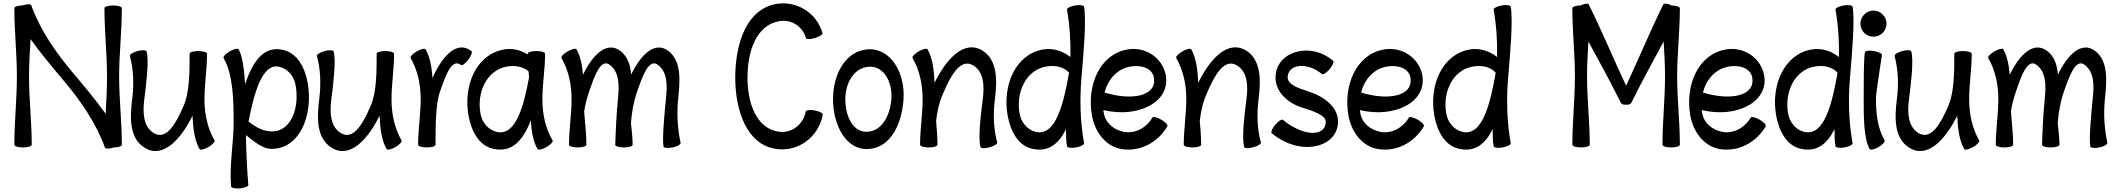

<svg xmlns="http://www.w3.org/2000/svg" viewBox="-20 -848 12400 1125"><path d="M694 0C694 -133 678 -267 678 -400C678 -533 694 -667 694 -800C694 -809 671 -816 643 -816C615 -816 592 -809 592 -800C592 -667 607 -533 607 -400C607 -327 603 -254 599 -181C541 -263 469 -348 406 -423C306 -542 216 -671 163 -817C160 -825 137 -825 112 -816C87 -816 64 -809 64 -800C64 -667 79 -533 79 -400C79 -267 64 -133 64 0C64 9 87 16 115 16C143 16 166 9 166 0C166 -133 150 -267 150 -400C150 -473 155 -546 159 -619C217 -537 289 -452 352 -377C452 -258 542 -129 595 17C598 25 620 25 646 16C671 16 694 9 694 0Z M1237 -25C1195 -98 1178 -182 1178 -267C1178 -352 1192 -436 1193 -522C1193 -522 1193 -523 1193 -524C1193 -525 1193 -526 1193 -527C1193 -527 1193 -528 1193 -529C1193 -530 1193 -532 1193 -533C1193 -542 1170 -549 1142 -549C1114 -549 1091 -542 1091 -533C1091 -430 1091 -308 1056 -228C1013 -128 956 -22 880 -69C819 -107 816 -188 825 -262C837 -357 854 -492 839 -546C837 -555 813 -556 786 -549C759 -541 739 -529 741 -520C763 -439 765 -354 755 -271C741 -161 736 -38 828 18C935 84 1040 -32 1108 -170C1111 -97 1120 -25 1149 25C1153 33 1176 28 1201 14C1225 0 1241 -18 1237 -25Z M1290 -508C1346 -410 1349 -262 1349 -133C1349 -7 1323 119 1334 244C1335 253 1358 258 1386 256C1414 253 1436 244 1435 236C1427 140 1423 44 1421 -51L1422 -56C1468 -18 1519 22 1564 24C1731 31 1817 -166 1783 -362C1767 -451 1722 -538 1637 -556C1525 -581 1460 -487 1416 -354C1411 -441 1401 -519 1378 -559C1374 -566 1350 -561 1326 -547C1302 -533 1286 -516 1290 -508ZM1568 -78C1522 -80 1479 -102 1443 -131C1441 -133 1439 -134 1436 -135C1470 -308 1517 -479 1616 -457C1667 -445 1703 -401 1712 -349C1737 -212 1683 -73 1568 -78Z M2333 -25C2291 -98 2274 -182 2274 -267C2274 -352 2288 -436 2289 -522C2289 -522 2289 -523 2289 -524C2289 -525 2289 -526 2289 -527C2289 -527 2289 -528 2289 -529C2289 -530 2289 -532 2289 -533C2289 -542 2266 -549 2238 -549C2210 -549 2187 -542 2187 -533C2187 -430 2187 -308 2152 -228C2109 -128 2052 -22 1976 -69C1915 -107 1912 -188 1921 -262C1933 -357 1950 -492 1935 -546C1933 -555 1909 -556 1882 -549C1855 -541 1835 -529 1837 -520C1859 -439 1861 -354 1851 -271C1837 -161 1832 -38 1924 18C2031 84 2136 -32 2204 -170C2207 -97 2216 -25 2245 25C2249 33 2272 28 2297 14C2321 0 2337 -18 2333 -25Z M2532 0C2532 -104 2532 -235 2557 -308C2590 -402 2626 -510 2681 -467C2688 -462 2707 -476 2724 -498C2741 -521 2749 -543 2742 -549C2657 -614 2571 -519 2514 -391C2510 -454 2499 -515 2474 -559C2470 -566 2446 -561 2422 -547C2398 -533 2382 -516 2386 -508C2428 -435 2445 -351 2445 -267C2445 -192 2434 -117 2431 -43C2430 -31 2430 -20 2430 -8V-7C2430 -6 2430 -5 2430 -3C2430 -3 2430 -1 2430 0C2430 9 2453 16 2481 16C2509 16 2532 9 2532 0Z M3218 -25C3175 -98 3158 -182 3158 -267C3158 -356 3174 -444 3174 -533C3174 -542 3151 -549 3123 -549C3095 -549 3072 -542 3072 -533V-529C3030 -555 2982 -567 2932 -558C2770 -529 2694 -347 2725 -172C2741 -82 2785 6 2871 24C2982 49 3047 -29 3090 -143C3094 -79 3104 -19 3129 25C3134 33 3157 28 3181 14C3206 0 3222 -18 3218 -25ZM2891 -75C2840 -87 2804 -131 2795 -184C2773 -309 2833 -437 2950 -458C2996 -466 3044 -459 3077 -430C3078 -418 3079 -407 3080 -395C3049 -227 3003 -50 2891 -75Z M3270 -508C3312 -435 3329 -351 3329 -267C3329 -178 3314 -89 3314 0C3314 9 3337 16 3365 16C3393 16 3416 9 3416 0C3416 -65 3407 -131 3403 -196C3409 -234 3418 -271 3431 -308C3463 -402 3500 -510 3554 -467C3611 -423 3608 -343 3601 -270C3592 -180 3588 -90 3585 0C3585 9 3608 16 3636 16C3664 16 3687 9 3687 0C3687 -43 3681 -85 3677 -128C3682 -189 3692 -250 3712 -308C3745 -402 3782 -510 3836 -467C3893 -423 3890 -343 3882 -270C3873 -176 3859 -33 3868 11C3870 19 3894 21 3921 16C3949 10 3969 -2 3968 -11C3950 -94 3945 -179 3953 -263C3964 -368 3976 -488 3897 -549C3817 -610 3735 -528 3678 -411C3674 -466 3658 -516 3616 -549C3535 -610 3453 -528 3396 -410C3391 -466 3381 -519 3358 -559C3354 -566 3330 -561 3306 -547C3282 -533 3266 -516 3270 -508Z M4799 -655C4766 -772 4649 -845 4529 -825C4353 -794 4290 -593 4288 -400C4287 -204 4353 1 4530 25C4659 43 4778 -47 4801 -177C4802 -185 4781 -196 4753 -201C4726 -206 4702 -203 4701 -194C4687 -119 4619 -66 4545 -76C4409 -94 4358 -250 4360 -400C4361 -547 4411 -701 4546 -724C4616 -737 4684 -693 4702 -625C4705 -617 4729 -617 4755 -625C4782 -633 4802 -647 4799 -655Z M5071 25C5201 16 5264 -124 5274 -264C5285 -420 5200 -568 5064 -559C4932 -549 4861 -410 4861 -267C4861 -114 4938 35 5071 25ZM4933 -267C4933 -361 4983 -451 5071 -457C5158 -463 5210 -368 5203 -269C5196 -175 5151 -82 5064 -76C4978 -70 4933 -167 4933 -267Z M5327 -508C5369 -435 5386 -351 5386 -267C5386 -178 5371 -89 5371 0C5371 9 5394 16 5422 16C5450 16 5473 9 5473 0C5473 -46 5469 -92 5465 -139C5471 -196 5484 -252 5508 -305C5551 -405 5608 -511 5684 -464C5745 -426 5748 -345 5739 -271C5727 -176 5710 -42 5725 13C5727 22 5751 23 5778 15C5805 8 5825 -5 5823 -13C5801 -94 5799 -179 5809 -262C5823 -373 5827 -496 5736 -552C5629 -617 5524 -502 5456 -363C5453 -436 5444 -508 5415 -559C5411 -566 5387 -561 5363 -547C5339 -533 5323 -516 5327 -508Z M6232 -791C6248 -700 6254 -607 6252 -514C6206 -550 6150 -568 6091 -558C5929 -529 5853 -347 5884 -172C5900 -82 5944 6 6030 24C6123 45 6184 -6 6226 -91C6226 -50 6227 -16 6232 9C6233 17 6257 21 6284 16C6312 11 6333 0 6332 -9C6309 -137 6306 -267 6317 -397C6329 -534 6346 -728 6332 -809C6330 -817 6307 -821 6279 -816C6251 -811 6230 -800 6232 -791ZM6050 -75C5999 -87 5963 -131 5954 -184C5932 -309 5992 -437 6109 -458C6159 -467 6212 -458 6244 -422C6213 -247 6168 -49 6050 -75Z M6820 -108C6824 -116 6808 -133 6784 -147C6759 -161 6736 -166 6732 -159C6698 -100 6633 -64 6567 -75C6508 -86 6458 -126 6448 -184C6447 -190 6446 -197 6445 -203C6650 -154 6838 -251 6811 -406C6792 -510 6691 -577 6585 -558C6423 -529 6347 -347 6378 -172C6395 -76 6456 8 6549 25C6658 44 6764 -12 6820 -108ZM6603 -458C6665 -469 6731 -450 6741 -394C6760 -283 6609 -257 6452 -306C6472 -383 6525 -444 6603 -458Z M6872 -508C6914 -435 6931 -351 6931 -267C6931 -178 6916 -89 6916 0C6916 9 6939 16 6967 16C6995 16 7018 9 7018 0C7018 -46 7014 -92 7010 -139C7016 -196 7029 -252 7053 -305C7096 -405 7153 -511 7229 -464C7290 -426 7293 -345 7284 -271C7272 -176 7255 -42 7270 13C7272 22 7296 23 7323 15C7350 8 7370 -5 7368 -13C7346 -94 7344 -179 7354 -262C7368 -373 7372 -496 7281 -552C7174 -617 7069 -502 7001 -363C6998 -436 6989 -508 6960 -559C6956 -566 6932 -561 6908 -547C6884 -533 6868 -516 6872 -508Z M7431 -68C7598 72 7817 18 7820 -133C7821 -226 7732 -286 7639 -315C7586 -332 7522 -353 7525 -398C7529 -473 7640 -486 7726 -414C7733 -409 7753 -422 7771 -443C7789 -465 7798 -487 7791 -492C7655 -607 7461 -545 7454 -402C7449 -314 7522 -245 7609 -218C7670 -199 7750 -173 7748 -134C7747 -42 7610 -51 7497 -146C7490 -151 7470 -138 7452 -117C7434 -95 7425 -73 7431 -68Z M8323 -108C8327 -116 8311 -133 8287 -147C8262 -161 8239 -166 8235 -159C8201 -100 8136 -64 8070 -75C8011 -86 7961 -126 7951 -184C7950 -190 7949 -197 7948 -203C8153 -154 8341 -251 8314 -406C8295 -510 8194 -577 8088 -558C7926 -529 7850 -347 7881 -172C7898 -76 7959 8 8052 25C8161 44 8267 -12 8323 -108ZM8106 -458C8168 -469 8234 -450 8244 -394C8263 -283 8112 -257 7955 -306C7975 -383 8028 -444 8106 -458Z M8732 -791C8748 -700 8754 -607 8752 -514C8706 -550 8650 -568 8591 -558C8429 -529 8353 -347 8384 -172C8400 -82 8444 6 8530 24C8623 45 8684 -6 8726 -91C8726 -50 8727 -16 8732 9C8733 17 8757 21 8784 16C8812 11 8833 0 8832 -9C8809 -137 8806 -267 8817 -397C8829 -534 8846 -728 8832 -809C8830 -817 8807 -821 8779 -816C8751 -811 8730 -800 8732 -791ZM8550 -75C8499 -87 8463 -131 8454 -184C8432 -309 8492 -437 8609 -458C8659 -467 8712 -458 8744 -422C8713 -247 8668 -49 8550 -75Z M9540 -248C9599 -369 9665 -487 9728 -605C9732 -537 9736 -468 9736 -400C9736 -267 9721 -133 9721 0C9721 9 9744 16 9772 16C9800 16 9823 9 9823 0C9823 -133 9807 -267 9807 -400C9807 -533 9823 -667 9823 -800C9823 -808 9802 -815 9775 -816C9754 -827 9730 -830 9726 -822C9649 -666 9582 -504 9508 -346C9433 -504 9367 -666 9289 -822C9286 -830 9264 -827 9240 -816C9216 -816 9193 -809 9193 -800C9193 -667 9208 -533 9208 -400C9208 -267 9193 -133 9193 0C9193 9 9216 16 9244 16C9272 16 9295 9 9295 0C9295 -133 9279 -267 9279 -400C9279 -468 9283 -537 9287 -605C9351 -487 9416 -369 9476 -248C9481 -237 9494 -232 9508 -235C9521 -232 9534 -237 9540 -248Z M10326 -108C10330 -116 10314 -133 10290 -147C10265 -161 10242 -166 10238 -159C10204 -100 10139 -64 10073 -75C10014 -86 9964 -126 9954 -184C9953 -190 9952 -197 9951 -203C10156 -154 10344 -251 10317 -406C10298 -510 10197 -577 10091 -558C9929 -529 9853 -347 9884 -172C9901 -76 9962 8 10055 25C10164 44 10270 -12 10326 -108ZM10109 -458C10171 -469 10237 -450 10247 -394C10266 -283 10115 -257 9958 -306C9978 -383 10031 -444 10109 -458Z M10735 -791C10751 -700 10757 -607 10755 -514C10709 -550 10653 -568 10594 -558C10432 -529 10356 -347 10387 -172C10403 -82 10447 6 10533 24C10626 45 10687 -6 10729 -91C10729 -50 10730 -16 10735 9C10736 17 10760 21 10787 16C10815 11 10836 0 10835 -9C10812 -137 10809 -267 10820 -397C10832 -534 10849 -728 10835 -809C10833 -817 10810 -821 10782 -816C10754 -811 10733 -800 10735 -791ZM10553 -75C10502 -87 10466 -131 10457 -184C10435 -309 10495 -437 10612 -458C10662 -467 10715 -458 10747 -422C10716 -247 10671 -49 10553 -75Z M11034 -709C11034 -730 11026 -749 11011 -763C10997 -778 10978 -786 10957 -786C10937 -786 10918 -778 10903 -763C10889 -749 10881 -730 10881 -709C10881 -689 10889 -670 10903 -655C10918 -641 10937 -633 10957 -633C10978 -633 10997 -641 11011 -655C11026 -670 11034 -689 11034 -709ZM10907 -542C10900 -498 10900 -359 10900 -267C10900 -167 10900 -34 10935 25C10939 33 10962 28 10987 14C11011 0 11027 -18 11023 -25C10981 -98 10972 -183 10972 -267C10972 -304 10994 -439 11007 -525C11009 -534 10988 -544 10960 -549C10932 -554 10909 -550 10907 -542Z M11577 -25C11535 -98 11518 -182 11518 -267C11518 -352 11532 -436 11533 -522C11533 -522 11533 -523 11533 -524C11533 -525 11533 -526 11533 -527C11533 -527 11533 -528 11533 -529C11533 -530 11533 -532 11533 -533C11533 -542 11510 -549 11482 -549C11454 -549 11431 -542 11431 -533C11431 -430 11431 -308 11396 -228C11353 -128 11296 -22 11220 -69C11159 -107 11156 -188 11165 -262C11177 -357 11194 -492 11179 -546C11177 -555 11153 -556 11126 -549C11099 -541 11079 -529 11081 -520C11103 -439 11105 -354 11095 -271C11081 -161 11076 -38 11168 18C11275 84 11380 -32 11448 -170C11451 -97 11460 -25 11489 25C11493 33 11516 28 11541 14C11565 0 11581 -18 11577 -25Z M11630 -508C11672 -435 11689 -351 11689 -267C11689 -178 11674 -89 11674 0C11674 9 11697 16 11725 16C11753 16 11776 9 11776 0C11776 -65 11767 -131 11763 -196C11769 -234 11778 -271 11791 -308C11823 -402 11860 -510 11914 -467C11971 -423 11968 -343 11961 -270C11952 -180 11948 -90 11945 0C11945 9 11968 16 11996 16C12024 16 12047 9 12047 0C12047 -43 12041 -85 12037 -128C12042 -189 12052 -250 12072 -308C12105 -402 12142 -510 12196 -467C12253 -423 12250 -343 12242 -270C12233 -176 12219 -33 12228 11C12230 19 12254 21 12281 16C12309 10 12329 -2 12328 -11C12310 -94 12305 -179 12313 -263C12324 -368 12336 -488 12257 -549C12177 -610 12095 -528 12038 -411C12034 -466 12018 -516 11976 -549C11895 -610 11813 -528 11756 -410C11751 -466 11741 -519 11718 -559C11714 -566 11690 -561 11666 -547C11642 -533 11626 -516 11630 -508Z"/></svg>

Font: Nupuram Condensed Medium
Style: Regular
Weight: 500
Width: 3
Designer: Santhosh Thottingal (santhosh.thottingal@gmail.com)
Foundry: SMC
Version: Version 1.000